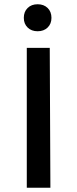

<svg xmlns="http://www.w3.org/2000/svg" viewBox="-20 -883 363 903"><path d="M92 -799Q92 -828 110 -845.5Q128 -863 157 -863Q186 -863 204 -845.5Q222 -828 222 -799Q222 -771 204 -753.5Q186 -736 157 -736Q128 -736 110 -753.5Q92 -771 92 -799ZM106 0V-658H214L217 0Z"/></svg>

Font: EauTestText Semibold
Style: Regular
Weight: 600
Designer: Christian Thalmann (Catharsis Fonts)
Version: Version 0.001;PS 000.001;hotconv 1.0.88;makeotf.lib2.5.64775